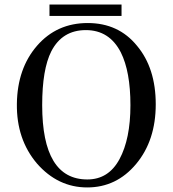

<svg xmlns="http://www.w3.org/2000/svg" viewBox="-20 -808 758 842"><path d="M581 -607Q663 -509 663 -350.5Q663 -192 577 -89Q491 14 362.5 14Q234 14 142 -91Q52 -197 54 -352.5Q56 -508 142.5 -607.5Q229 -707 364.5 -707Q500 -707 581 -607ZM363 -21Q456 -21 504 -110Q552 -199 552 -346.5Q552 -494 510 -578Q460 -676 356.5 -676Q253 -676 205 -583Q165 -504 165 -347Q165 -21 363 -21ZM513 -788V-738H197V-788Z"/></svg>

Font: GFS Didot
Style: Regular
Weight: 400
Designer: Takis Katsoulidis and George D. Matthiopoulos
Foundry: Takis Katsoulidis and George D. Matthiopoulos
Version: Version 1.0